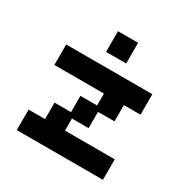

<svg xmlns="http://www.w3.org/2000/svg" viewBox="-149 -765 890 909"><g transform="rotate(30 296.0 -310.5)"><path d="M60 12V-100H150V-190H240V-279H331V-344H60V-456H531V-344H440V-255H350V-166H259V-100H531V12ZM241 -520V-633H351V-520Z"/></g></svg>

Font: Pixelify Sans Medium
Style: Regular
Weight: 500
Designer: Stefie Justprince
Foundry: Typecalism Foundryline
Version: Version 1.000;February 13, 2025;FontCreator 15.0.0.3015 64-b